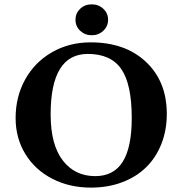

<svg xmlns="http://www.w3.org/2000/svg" viewBox="-20 -853 839 883"><path d="M383.8 -605C454.4 -605 505.8 -581.8 537.8 -535.4C569.9 -489 585.9 -413.9 585.9 -310.1C585.9 -220.2 572.1 -153.2 544.4 -109.1C516.8 -65 474.6 -43 418 -43C355.5 -43 305.7 -67.1 268.6 -115.2C231.4 -163.4 212.9 -234 212.9 -327.1C212.9 -512.4 269.9 -605 383.8 -605ZM747.1 -329.1C747.1 -428.4 715.3 -508.1 651.6 -568.1C588 -628.2 503.1 -658.2 397 -658.2C330.6 -658.2 270.9 -642.8 218 -612.1C165.1 -581.3 124.2 -539.5 95.2 -486.6C66.2 -433.7 51.8 -374.8 51.8 -310.1C51.8 -248.5 66.7 -193.4 96.7 -144.5C126.6 -95.7 168 -57.8 220.7 -30.8C273.4 -3.7 332.5 9.8 397.9 9.8C450.7 9.8 498.9 1.5 542.5 -15.1C586.1 -31.7 622.9 -54.9 652.8 -84.5C682.8 -114.1 706 -149.8 722.4 -191.7C738.9 -233.5 747.1 -279.3 747.1 -329.1ZM327.1 -762.2C327.1 -742 334.4 -725.1 348.9 -711.4C363.4 -697.8 381 -690.9 401.9 -690.9C423 -690.9 440.8 -697.8 455.3 -711.7C469.8 -725.5 477.1 -742.4 477.1 -762.2C477.1 -782.1 469.8 -798.8 455.3 -812.5C440.8 -826.2 423 -833 401.9 -833C380.7 -833 363 -826.2 348.6 -812.5C334.3 -798.8 327.1 -782.1 327.1 -762.2Z"/></svg>

Font: Linux Biolinum G
Style: Bold
Weight: 700
Designer: Philipp H. Poll
Foundry: Philipp H. Poll
Version: Version 1.1.0